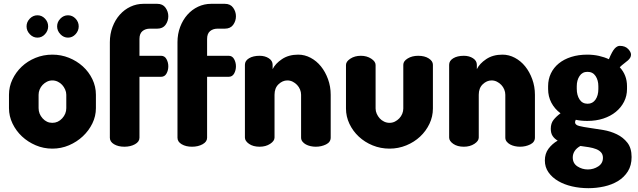

<svg xmlns="http://www.w3.org/2000/svg" viewBox="-20 -768 3338 1005"><path d="M254 -482Q300 -482 341 -465.5Q382 -449 413.5 -420.5Q445 -392 463.5 -353.5Q482 -315 482 -272V-202Q482 -160 463.5 -122Q445 -84 413.5 -54.5Q382 -25 341 -7.5Q300 10 254 10Q208 10 167 -7.5Q126 -25 95 -54Q64 -83 45.5 -121.5Q27 -160 27 -202V-272Q27 -314 45 -352Q63 -390 93.5 -419Q124 -448 165.5 -465Q207 -482 254 -482ZM327 -272Q327 -286 321 -299.5Q315 -313 305.5 -323.5Q296 -334 282.5 -340.5Q269 -347 254 -347Q239 -347 226 -340.5Q213 -334 203 -323.5Q193 -313 187.5 -299.5Q182 -286 182 -272V-202Q182 -172 203 -148.5Q224 -125 254 -125Q284 -125 305.5 -148.5Q327 -172 327 -202ZM176 -688Q199 -688 215.5 -670.5Q232 -653 232 -630Q232 -607 215.5 -589Q199 -571 176 -571Q153 -571 136 -589Q119 -607 119 -630Q119 -653 136 -670.5Q153 -688 176 -688ZM336 -688Q359 -688 375.5 -670.5Q392 -653 392 -630Q392 -607 375.5 -589Q359 -571 336 -571Q313 -571 296 -589Q279 -607 279 -630Q279 -653 296 -670.5Q313 -688 336 -688Z M710 -476H823Q842 -476 851.5 -458.5Q861 -441 861 -421Q861 -400 851.5 -383Q842 -366 823 -366H710V-47Q710 -26 686.5 -13Q663 0 631 0Q599 0 577 -13Q555 -26 555 -47V-547Q555 -590 569 -627Q583 -664 607 -691Q631 -718 663 -733Q695 -748 731 -748H803Q832 -748 846.5 -727.5Q861 -707 861 -683Q861 -658 846.5 -638Q832 -618 803 -618H765Q741 -618 725.5 -605Q710 -592 710 -564Z M1064 -476H1177Q1196 -476 1205.5 -458.5Q1215 -441 1215 -421Q1215 -400 1205.5 -383Q1196 -366 1177 -366H1064V-47Q1064 -26 1040.5 -13Q1017 0 985 0Q953 0 931 -13Q909 -26 909 -47V-547Q909 -590 923 -627Q937 -664 961 -691Q985 -718 1017 -733Q1049 -748 1085 -748H1157Q1186 -748 1200.5 -727.5Q1215 -707 1215 -683Q1215 -658 1200.5 -638Q1186 -618 1157 -618H1119Q1095 -618 1079.5 -605Q1064 -592 1064 -564Z M1417 -48Q1417 -30 1394 -15Q1371 0 1339 0Q1305 0 1283.5 -15Q1262 -30 1262 -48V-429Q1262 -450 1283.5 -463Q1305 -476 1339 -476Q1367 -476 1387 -463Q1407 -450 1407 -429V-406Q1421 -435 1456 -458.5Q1491 -482 1541 -482Q1575 -482 1606 -465.5Q1637 -449 1660 -420.5Q1683 -392 1697 -353.5Q1711 -315 1711 -272V-48Q1711 -24 1686.5 -12Q1662 0 1633 0Q1619 0 1605.5 -3Q1592 -6 1581 -12Q1570 -18 1563 -27Q1556 -36 1556 -48V-272Q1556 -286 1550.5 -299.5Q1545 -313 1535 -323.5Q1525 -334 1512 -340.5Q1499 -347 1484 -347Q1459 -347 1438 -327Q1417 -307 1417 -272Z M2019 10Q1972 10 1930.5 -7Q1889 -24 1858 -53Q1827 -82 1809 -120Q1791 -158 1791 -200V-428Q1791 -446 1814 -461Q1837 -476 1869 -476Q1900 -476 1923 -461Q1946 -446 1946 -428V-200Q1946 -186 1952 -172.5Q1958 -159 1967.5 -148.5Q1977 -138 1990.5 -131.5Q2004 -125 2019 -125Q2034 -125 2047 -131.5Q2060 -138 2070 -148.5Q2080 -159 2085.5 -172.5Q2091 -186 2091 -200V-429Q2091 -448 2114 -462Q2137 -476 2169 -476Q2203 -476 2224.5 -462Q2246 -448 2246 -429V-200Q2246 -158 2228 -120Q2210 -82 2179 -53Q2148 -24 2106.5 -7Q2065 10 2019 10Z M2486 -48Q2486 -30 2463 -15Q2440 0 2408 0Q2374 0 2352.5 -15Q2331 -30 2331 -48V-429Q2331 -450 2352.5 -463Q2374 -476 2408 -476Q2436 -476 2456 -463Q2476 -450 2476 -429V-406Q2490 -435 2525 -458.5Q2560 -482 2610 -482Q2644 -482 2675 -465.5Q2706 -449 2729 -420.5Q2752 -392 2766 -353.5Q2780 -315 2780 -272V-48Q2780 -24 2755.5 -12Q2731 0 2702 0Q2688 0 2674.5 -3Q2661 -6 2650 -12Q2639 -18 2632 -27Q2625 -36 2625 -48V-272Q2625 -286 2619.5 -299.5Q2614 -313 2604 -323.5Q2594 -334 2581 -340.5Q2568 -347 2553 -347Q2528 -347 2507 -327Q2486 -307 2486 -272Z M3054 -135Q3021 -135 2994 -141Q2990 -134 2990 -128Q2990 -114 3012 -108.5Q3034 -103 3067 -98.5Q3100 -94 3138 -87.5Q3176 -81 3209 -65Q3242 -49 3264 -21Q3286 7 3286 54Q3286 98 3266.5 129Q3247 160 3215 179.5Q3183 199 3142.5 208Q3102 217 3060 217Q3015 217 2974 207.5Q2933 198 2901.5 179.5Q2870 161 2851 134Q2832 107 2832 72Q2832 36 2851 10.5Q2870 -15 2899 -32Q2882 -42 2872.5 -56.5Q2863 -71 2863 -94Q2863 -122 2877 -140Q2891 -158 2914 -175Q2883 -198 2866 -230.5Q2849 -263 2849 -302V-317Q2849 -353 2863.5 -383.5Q2878 -414 2905 -436Q2932 -458 2970 -470Q3008 -482 3054 -482Q3086 -482 3115 -475.5Q3144 -469 3167 -458Q3185 -501 3198 -514.5Q3211 -528 3224 -528Q3252 -528 3267.5 -512Q3283 -496 3283 -482Q3283 -466 3267 -452Q3258 -444 3246.5 -435.5Q3235 -427 3224 -416Q3262 -375 3262 -317V-302Q3262 -266 3246.5 -235.5Q3231 -205 3203.5 -182.5Q3176 -160 3138 -147.5Q3100 -135 3054 -135ZM3112 -317Q3112 -348 3097.5 -370Q3083 -392 3055 -392Q3028 -392 3013.5 -370Q2999 -348 2999 -317V-303Q2999 -270 3013.5 -247.5Q3028 -225 3056 -225Q3082 -225 3097 -246.5Q3112 -268 3112 -302ZM3136 58Q3136 41 3126.5 30Q3117 19 3100.5 12.5Q3084 6 3062.5 2.5Q3041 -1 3018 -4Q2998 7 2988 22.5Q2978 38 2978 56Q2978 87 3002.5 103Q3027 119 3057 119Q3087 119 3111.5 103Q3136 87 3136 58Z"/></svg>

Font: AkaAcidDosis
Style: ExtraBold
Weight: 800
Designer: Edgar Tolentino, Pablo Impallari, Igino Marini, Aka-Acid
Foundry: Edgar Tolentino, Pablo Impallari, Igino Marini, Aka-Acid
Version: Version 1.007